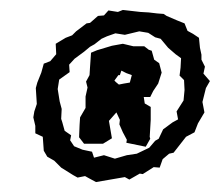

<svg xmlns="http://www.w3.org/2000/svg" viewBox="-20 -741 442 386"><path d="M173 -375 160 -382 151 -387 136 -384 127 -389 103 -404 89 -418 75 -426 68 -438 66 -466 51 -473V-488L47 -505L49 -517L54 -532L52 -564L55 -575L63 -595L68 -613L81 -618L93 -632L92 -653L112 -665L125 -670L133 -678L154 -694L161 -695L177 -709L189 -710L198 -720L217 -717L227 -721L262 -717L279 -716L296 -714L309 -713L315 -709L336 -700L351 -694L357 -679L368 -673L380 -665L382 -645L385 -631V-621L392 -607L389 -593L402 -578L394 -564L387 -536L391 -515L378 -493L371 -475L354 -466L329 -434L320 -432L307 -421L301 -404L289 -405L267 -391L261 -392L240 -380L231 -385ZM211 -422 235 -429 255 -432 280 -444 292 -458 299 -462 308 -481 327 -495 338 -501 335 -517 349 -539 351 -560 350 -580 341 -589 343 -605 344 -624 333 -632 318 -645 303 -663 292 -666 278 -675 260 -678 231 -671 212 -674 195 -668 184 -663 170 -652 161 -647 149 -637 130 -623 119 -611 120 -596 99 -581 96 -562 100 -537 104 -522 103 -502 105 -496 110 -478 123 -469 121 -459 129 -447 146 -440 165 -436 169 -424 189 -429ZM149 -452 139 -465 140 -490 141 -505 152 -524V-547L156 -565L153 -577L160 -590L161 -606L163 -635L175 -640L205 -649L227 -653L248 -648H270L279 -641L285 -639L290 -621L300 -614L305 -595L298 -573L288 -558L282 -546H269L271 -533L283 -526V-500L281 -466L282 -462L273 -446L234 -454L235 -460L227 -475L220 -491L221 -500L214 -515L199 -498L205 -463L187 -452ZM219 -571 229 -573 241 -575 245 -590 234 -594 224 -599 221 -590H218L210 -579L213 -576Z"/></svg>

Font: Winky Rough Black
Style: Italic
Weight: 900
Italic angle: -8.97852°
Designer: Simon Atzbach
Foundry: typofactur
Version: Version 1.206; ttfautohint (v1.8.4.7-5d5b)